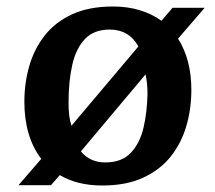

<svg xmlns="http://www.w3.org/2000/svg" viewBox="-20 -556 663 591"><path d="M37 14 107 -67Q55 -135 55 -243Q55 -300 70 -352.5Q85 -405 117.5 -446.5Q150 -488 202 -512Q254 -536 328 -536Q373 -536 410.5 -524.5Q448 -513 477 -492L511 -532H610L528 -437Q569 -373 569 -279Q569 -222 554 -169.5Q539 -117 506.5 -75.5Q474 -34 421.5 -9.5Q369 15 295 15Q218 15 164 -17L137 14ZM200 -169 406 -413Q377 -465 318 -465Q269 -465 241.5 -436Q214 -407 202.5 -356.5Q191 -306 191 -239Q191 -219 193 -201.5Q195 -184 200 -169ZM304 -56Q355 -56 383 -86Q411 -116 422 -164Q433 -212 434 -267Q434 -284 432.5 -299Q431 -314 428 -327L229 -90Q257 -56 304 -56Z"/></svg>

Font: Literata 7pt SemiBold
Style: Italic
Weight: 600
Italic angle: -2°
Designer: Latin by Veronika Burian and Jose Scaglione. Greek by Irene Vlachou. Cyrillic by Vera Evstafieva
Foundry: TypeTogether
Version: Version 3.002